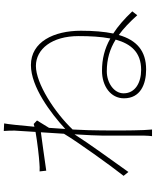

<svg xmlns="http://www.w3.org/2000/svg" viewBox="78 -896 843 1040"><g transform="rotate(-90 500.0 -375.5)"><path d="M313 -718 306 -605C250 -595 170 -586 136 -584C123 -583 108 -582 92 -583L96 -547C166 -558 264 -570 304 -576L296 -451C254 -380 124 -199 68 -128L89 -102C155 -195 242 -314 293 -394C289 -329 286 -271 286 -242C286 -148 286 -114 286 -18C286 -2 284 19 283 26H319C318 11 317 -2 316 -19C313 -104 314 -141 314 -242C314 -289 316 -345 319 -404C412 -502 569 -603 663 -603C755 -603 825 -516 825 -372C825 -310 822 -251 812 -200C757 -231 701 -245 637 -245C554 -245 488 -198 488 -126C488 -37 564 -6 644 -6C745 -6 803 -57 831 -154C867 -128 901 -95 938 -54L959 -81C917 -125 878 -159 839 -184C849 -233 854 -291 854 -359C854 -506 794 -630 668 -630C550 -630 408 -523 322 -444L328 -532L368 -597L349 -615L334 -611C341 -691 348 -755 352 -775L311 -777C313 -758 313 -735 313 -718ZM806 -171C783 -88 737 -33 642 -33C573 -33 515 -65 515 -128C515 -181 573 -219 634 -219C700 -219 754 -203 806 -171Z"/></g></svg>

Font: Harano Aji Gothic CN ExtraLight
Style: Regular
Weight: 250
Foundry: Masamichi Hosoda
Version: HaranoAjiGothicCN-ExtraLight version 20230610;ttx 4.39.4